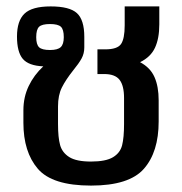

<svg xmlns="http://www.w3.org/2000/svg" viewBox="-20 -564 568 599"><path d="M53 -181V-220Q53 -261 69.5 -295.5Q86 -330 115 -357Q69 -359 51 -380.5Q33 -402 33 -450Q33 -499 56.5 -521.5Q80 -544 138 -544Q197 -544 220 -523Q243 -502 243 -449V-416Q243 -397 234.5 -381.5Q226 -366 208 -344Q185 -315 173 -291Q161 -267 161 -232V-177Q161 -135 167.5 -111.5Q174 -88 196 -74Q218 -60 264 -60Q310 -60 332.5 -73.5Q355 -87 361 -111Q367 -135 367 -177V-258Q367 -297 353 -315Q339 -333 305 -333H284V-410H308Q346 -410 357.5 -426.5Q369 -443 369 -485V-544H477V-488Q477 -444 463.5 -415Q450 -386 417 -370Q449 -353 462 -323.5Q475 -294 475 -251V-185Q475 -90 429 -37.5Q383 15 264 15Q143 15 98 -37.5Q53 -90 53 -181ZM179 -448Q179 -472 170 -480.5Q161 -489 136 -489Q111 -489 102 -480.5Q93 -472 93 -448Q93 -425 102 -416.5Q111 -408 136 -408Q160 -408 169.5 -417Q179 -426 179 -448Z"/></svg>

Font: Pridi
Style: Regular
Weight: 400
Designer: Katatrad Team
Foundry: CadsonDemak
Version: Version 1.001